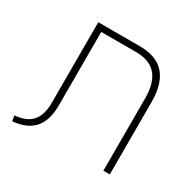

<svg xmlns="http://www.w3.org/2000/svg" viewBox="-127 -681 840 830"><g transform="rotate(30 292.5 -266.5)"><path d="M30 12C129 3 170 -53 170 -148V-515H343C423 -515 478 -477 478 -360V0H510V-360C510 -496 445 -545 345 -545H138V-147C139 -69 109 -21 25 -15L30 12Z"/></g></svg>

Font: Assistant ExtraLight
Style: Regular
Weight: 275
Designer: Hebrew By Ben Nathan, Latin by Paul Hunt
Version: Version 2.001;PS 002.001;hotconv 1.0.88;makeotf.lib2.5.64775